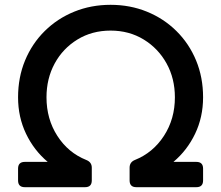

<svg xmlns="http://www.w3.org/2000/svg" viewBox="-20 -777 918 797"><path d="M83 0Q55 0 55 -28V-77Q55 -105 83 -105H178Q121 -153 88 -222Q55 -291 55 -373Q55 -456 84 -526Q113 -596 165.5 -648Q218 -700 288 -728.5Q358 -757 439 -757Q520 -757 590 -728.5Q660 -700 712.5 -648Q765 -596 794 -526Q823 -456 823 -373Q823 -291 790 -222Q757 -153 700 -105H795Q823 -105 823 -77V-28Q823 0 795 0H546Q518 0 518 -28V-81Q518 -104 540 -113Q615 -143 660.5 -213Q706 -283 706 -373Q706 -451 671.5 -513.5Q637 -576 576.5 -613Q516 -650 439 -650Q362 -650 301.5 -613Q241 -576 207 -513.5Q173 -451 173 -373Q173 -283 218 -213Q263 -143 338 -113Q361 -104 361 -81V-28Q361 0 333 0Z"/></svg>

Font: Pitagon Sans Text SemiBold
Style: Regular
Weight: 600
Designer: Travis Tran
Foundry: Pitagon
Version: Version 1.001; ttfautohint (v1.8.4.7-5d5b);gftools[0.9.26]